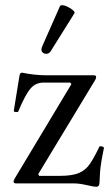

<svg xmlns="http://www.w3.org/2000/svg" viewBox="-20 -704 431 737"><path d="M349 13Q341 13 315 7Q285 0 264 0H42Q32 0 32 -7Q32 -11 36 -18L254 -381L250 -387H148Q117 -387 98 -365Q78 -343 50 -276Q49 -273 40.5 -274Q32 -275 33 -279L54 -409Q55 -416 57 -420.5Q59 -425 65 -425Q89 -420 113 -417.5Q137 -415 159 -415H339Q349 -415 349 -409Q349 -404 346 -398L127 -36L130 -29H211Q257 -29 283 -40Q309 -51 325.5 -75.5Q342 -100 361 -140Q362 -144 370.5 -142Q379 -140 379 -136Q366 -74 364 -42.5Q362 -11 362 -4Q362 13 349 13ZM175 -508Q169 -498 158.5 -497.5Q148 -497 142 -504.5Q136 -512 142 -526L210 -680Q212 -684 219 -684Q227 -684 239.5 -678Q252 -672 260.5 -664.5Q269 -657 265 -652Z"/></svg>

Font: Junicode SmExp
Style: Regular
Weight: 400
Width: 6
Designer: Peter S. Baker
Version: Version 2.205; ttfautohint (v1.8.4)